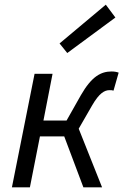

<svg xmlns="http://www.w3.org/2000/svg" viewBox="-20 -802 528 822"><path d="M31 0H108L151 -218H255L337 0H417L317 -251L374 -350C405 -404 428 -416 449 -416C456 -416 460 -416 466 -414L488 -491C480 -494 470 -496 458 -496C413 -496 373 -476 326 -394L265 -286H166L205 -486H128ZM268 -575 474 -727 433 -782 235 -616Z"/></svg>

Font: Source Sans Pro
Style: Italic
Weight: 400
Italic angle: -11°
Designer: Paul D. Hunt
Foundry: Adobe Systems Incorporated
Version: Version 3.006;hotconv 1.0.111;makeotfexe 2.5.65597